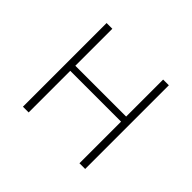

<svg xmlns="http://www.w3.org/2000/svg" viewBox="-126 -691 855 855"><g transform="rotate(45 301.0 -263.5)"><path d="M141 -527V-294H461V-527H497V0H461V-262H141V0H105V-527Z"/></g></svg>

Font: Kinto Sans Thin
Style: Regular
Weight: 100
Designer: Authors: Ryoko NISHIZUKA  (kana & ideographs); Paul D. Hunt (Latin, Greek & Cyrillic); Wenlong ZHANG  (bopomofo); Sandol
Foundry: Adobe Systems Incorporated, ookami Inc.
Version: Version 0.001